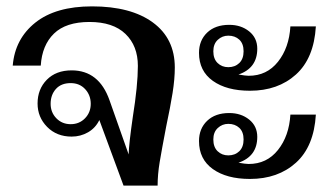

<svg xmlns="http://www.w3.org/2000/svg" viewBox="-20 -583 1043 603"><path d="M292 -206Q280 -181 256.5 -167.5Q233 -154 205 -154Q158 -154 128 -184.5Q98 -215 98 -258Q98 -303 127 -332.5Q156 -362 205 -362Q291 -362 324 -268L384 -98Q385 -132 397 -215Q413 -315 413 -376Q413 -439 374 -476.5Q335 -514 261 -514Q187 -514 149.5 -477.5Q112 -441 108 -377H20Q27 -461 91 -512Q155 -563 269 -563Q391 -563 460 -512.5Q529 -462 529 -371Q529 -335 522 -291Q515 -247 502 -186Q488 -113 481.5 -74Q475 -35 475 0H368ZM265 -257Q265 -284 247.5 -303Q230 -322 202 -322Q172 -322 155.5 -303.5Q139 -285 139 -257Q139 -230 157 -211.5Q175 -193 202 -193Q229 -193 247 -211.5Q265 -230 265 -257Z M700 -505Q737 -505 762.5 -484.5Q788 -464 788 -430Q788 -369 729 -349Q751 -345 761 -345Q818 -345 853 -389Q888 -433 892 -500H972Q966 -400 909.5 -349Q853 -298 765 -298Q692 -298 648.5 -329Q605 -360 605 -417Q605 -456 630.5 -480.5Q656 -505 700 -505ZM697 -372Q718 -372 731.5 -385Q745 -398 745 -422Q745 -446 731.5 -458.5Q718 -471 697 -471Q678 -471 664 -458Q650 -445 650 -422Q650 -398 663.5 -385Q677 -372 697 -372ZM700 -228Q737 -228 762.5 -207.5Q788 -187 788 -153Q788 -92 729 -72Q751 -68 761 -68Q818 -68 853 -112Q888 -156 892 -223H972Q966 -123 909.5 -72Q853 -21 765 -21Q692 -21 648.5 -52Q605 -83 605 -140Q605 -179 630.5 -203.5Q656 -228 700 -228ZM697 -95Q718 -95 731.5 -108Q745 -121 745 -145Q745 -169 731.5 -181.5Q718 -194 697 -194Q678 -194 664 -181Q650 -168 650 -145Q650 -121 663.5 -108Q677 -95 697 -95Z"/></svg>

Font: Taviraj Medium
Style: Regular
Weight: 500
Designer: Katatrad Team
Foundry: CadsonDemak
Version: Version 1.001